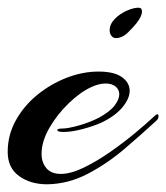

<svg xmlns="http://www.w3.org/2000/svg" viewBox="-26 -469 432 499"><path d="M97 10Q53 10 23.5 -11.5Q-6 -33 -6 -74Q-6 -118 15 -156Q36 -194 71 -222.5Q106 -251 147.5 -267Q189 -283 230 -283Q271 -283 291 -268.5Q311 -254 311 -233Q311 -213 292.5 -190.5Q274 -168 239 -151Q217 -141 188.5 -133.5Q160 -126 139 -126Q123 -126 123 -131Q123 -135 137 -135Q150 -135 177.5 -142.5Q205 -150 231 -163Q260 -179 272 -195Q284 -211 284 -224Q284 -236 274.5 -244Q265 -252 248 -252Q232 -252 212 -243Q183 -230 152.5 -200.5Q122 -171 102 -136Q82 -101 82 -69Q82 -47 94.5 -32Q107 -17 132 -17Q158 -17 192 -33.5Q226 -50 261 -74.5Q296 -99 326 -124Q356 -149 374 -166Q380 -172 383 -172Q386 -172 386 -167Q386 -160 380 -155Q342 -120 297.5 -82Q253 -44 202.5 -17.5Q152 9 97 10ZM275 -370Q268 -370 263.5 -376Q259 -382 259 -390Q259 -406 272 -419.5Q285 -433 303 -441Q321 -449 334 -449Q343 -449 343 -439Q343 -427 329 -409Q322 -400 307 -385Q292 -370 275 -370Z"/></svg>

Font: Arizonia
Style: Regular
Weight: 400
Designer: Robert E. Leuschke
Foundry: Robert E. Leuschke
Version: Version 1.010; ttfautohint (v1.8.4.7-5d5b)